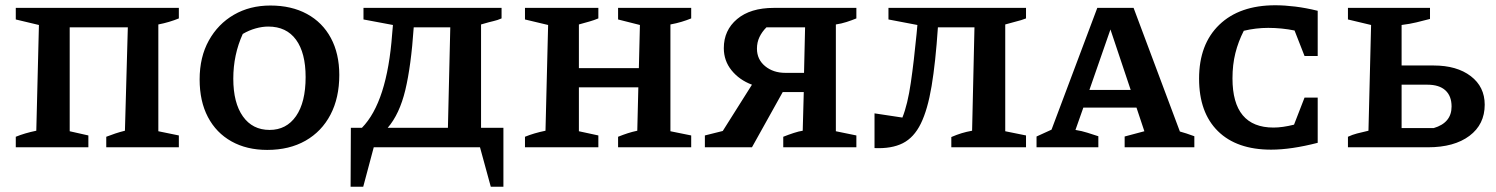

<svg xmlns="http://www.w3.org/2000/svg" viewBox="-20 -560 5687 730"><path d="M245 -456V-61L316 -45V0H40V-40Q74 -54 118 -63L128 -465L40 -486V-530H660V-490Q643 -483 623 -477Q603 -471 582 -467V-61L660 -45V0H384V-40Q402 -47 418.5 -52.5Q435 -58 455 -63L466 -456Z M996 10Q918 10 860 -22.5Q802 -55 770.5 -115Q739 -175 739 -258Q739 -343 774 -406Q809 -469 869.5 -504Q930 -539 1008 -539Q1088 -539 1147 -507Q1206 -475 1238 -415.5Q1270 -356 1270 -275Q1270 -188 1236.5 -124Q1203 -60 1141.5 -25Q1080 10 996 10ZM1005 -66Q1069 -66 1105.5 -118.5Q1142 -171 1142 -267Q1142 -359 1105.5 -409Q1069 -459 1000 -459Q977 -459 952 -452Q927 -445 903 -431Q867 -352 867 -261Q867 -169 903.5 -117.5Q940 -66 1005 -66Z M1313 150 1314 -74H1356Q1452 -172 1471 -431L1474 -465L1362 -486V-530H1887V-490Q1871 -483 1857 -480Q1843 -477 1809 -467V-74H1894V150H1846L1805 0H1401L1361 150ZM1553 -456Q1543 -309 1521 -217.5Q1499 -126 1454 -74H1683L1692 -456Z M1976 0V-40Q2010 -54 2054 -63L2064 -465L1976 -486V-530H2255V-490Q2238 -483 2222 -478.5Q2206 -474 2181 -467V-301H2409L2413 -465L2330 -486V-530H2608V-490Q2591 -483 2571 -477Q2551 -471 2529 -467V-61L2608 -45V0H2330V-40Q2350 -48 2367 -53.5Q2384 -59 2403 -63L2407 -228H2181V-61L2255 -45V0Z M2660 0V-45L2728 -62L2839 -238Q2791 -256 2761.5 -292.5Q2732 -329 2732 -377Q2732 -445 2782.5 -487.5Q2833 -530 2922 -530H3236V-490Q3219 -483 3199 -476.5Q3179 -470 3158 -467V-61L3236 -45V0H2958V-40Q2978 -48 2998 -54.5Q3018 -61 3032 -63L3036 -210H2956L2839 0ZM2966 -283H3037L3041 -456H2894Q2877 -439 2867.5 -419Q2858 -399 2858 -375Q2858 -334 2889 -308.5Q2920 -283 2966 -283Z M3305 3V-129L3411 -113Q3431 -163 3443 -245.5Q3455 -328 3465 -432L3468 -465L3358 -486V-530H3881V-490Q3871 -486 3862.5 -483.5Q3854 -481 3840.5 -477.5Q3827 -474 3802 -467V-61L3881 -45V0H3597V-39Q3618 -48 3636 -53.5Q3654 -59 3676 -63L3685 -456H3546Q3537 -322 3522 -232.5Q3507 -143 3481 -90Q3455 -37 3412.5 -15.5Q3370 6 3305 3Z M4466 -60Q4481 -56 4491 -52.5Q4501 -49 4521 -42V0H4256V-41L4331 -61L4301 -151H4099L4069 -66Q4094 -62 4114 -55.5Q4134 -49 4156 -42V0H3921V-41L3978 -67L4152 -530H4290ZM4122 -218H4279L4202 -448Z M4813 9Q4682 9 4610.5 -61.5Q4539 -132 4539 -261Q4539 -392 4616 -466Q4693 -540 4829 -540Q4864 -540 4904.5 -535Q4945 -530 4990 -519V-347H4940L4902 -444Q4878 -449 4852.5 -451.5Q4827 -454 4802 -454Q4755 -454 4709 -443Q4688 -402 4677 -358Q4666 -314 4666 -262Q4666 -75 4822 -75Q4856 -75 4900 -86L4940 -189H4990V-17Q4889 9 4813 9Z M5105 0V-40Q5122 -48 5139.5 -52.5Q5157 -57 5183 -63L5193 -465L5105 -486V-530H5417V-488Q5390 -481 5365.5 -475Q5341 -469 5309 -465V-311H5431Q5519 -311 5572 -270.5Q5625 -230 5625 -162Q5625 -87 5567 -43.5Q5509 0 5409 0ZM5309 -73H5431Q5499 -93 5499 -155Q5499 -195 5475.5 -216.5Q5452 -238 5407 -238H5309Z"/></svg>

Font: Piazzolla SC SemiBold
Style: Regular
Weight: 600
Designer: Juan Pablo del Peral
Foundry: Huerta Tipografica
Version: Version 1.330